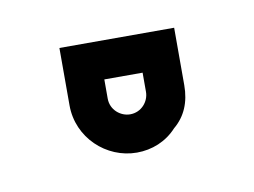

<svg xmlns="http://www.w3.org/2000/svg" viewBox="-32 -123 273 206"><g transform="rotate(-10 104.0 -20.5)"><path d="M104.2 41.7C120.8 41.7 136.5 35.4 147.9 22.9C160.4 12.5 166.7 -2.1 166.7 -20.8V-83.3H41.7V-20.8C41.7 14.7 71.1 41.7 104.2 41.7ZM104.2 0C93.8 0 83.3 -8.4 83.3 -20.8V-41.7H125V-20.8C125 -10.4 116.6 0 104.2 0Z"/></g></svg>

Font: Sportrop
Style: Regular
Weight: 500
Version: Version 0.9